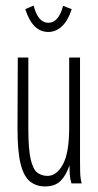

<svg xmlns="http://www.w3.org/2000/svg" viewBox="-20 -660 353 691"><path d="M142 11Q111 11 88.5 -6.5Q66 -24 54.5 -69Q43 -114 43 -197L44 -453H82V-197Q82 -123 90.5 -86.5Q99 -50 114.5 -38.5Q130 -27 151 -27Q184 -27 206.5 -68.5Q229 -110 229 -201V-453H268V-82Q268 -64 268.5 -41Q269 -18 274 0H237Q232 -17 231 -33Q230 -49 230 -65Q219 -31 199 -10Q179 11 142 11ZM207 -639 238 -627Q225 -586 203 -565.5Q181 -545 154 -545Q97 -545 71 -627L101 -640Q117 -578 154 -578Q191 -578 207 -639Z"/></svg>

Font: Inconsolata ExtraCondensed Light
Style: Regular
Weight: 300
Width: 2
Monospace: yes
Designer: Raph Levien, Cyreal, Brenton Simpson
Foundry: Raph Levien, Cyreal, Google
Version: Version 3.100; ttfautohint (v1.8.4.7-5d5b)